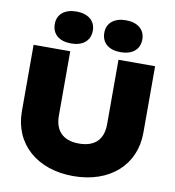

<svg xmlns="http://www.w3.org/2000/svg" viewBox="-105 -1094 1094 1203"><g transform="rotate(10 442.0 -492.5)"><path d="M288 -750H55V-327C55 -121 210 17 441 17C674 17 828 -121 828 -327V-750H595V-340C595 -246 546 -190 441 -190C338 -190 288 -247 288 -340ZM284 -799C358 -799 405 -836 405 -902C405 -964 358 -1002 284 -1002C210 -1002 163 -964 163 -902C163 -836 210 -799 284 -799ZM599 -799C673 -799 720 -836 720 -902C720 -964 673 -1002 599 -1002C525 -1002 478 -964 478 -902C478 -836 525 -799 599 -799Z"/></g></svg>

Font: Bounded ExtBd
Style: Regular
Weight: 800
Designer: Vlad Churkin
Version: Version 3.0